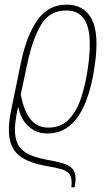

<svg xmlns="http://www.w3.org/2000/svg" viewBox="-20 -562 444 823"><path d="M266 -542Q341 -542 373.5 -479.5Q406 -417 386 -281Q374 -193 348.5 -127.5Q323 -62 282.5 -26Q242 10 182 10Q136 10 103 -19.5Q70 -49 59 -101H57Q39 -23 46 22Q53 67 86.5 89.5Q120 112 182 123Q235 132 263 143Q291 154 299.5 176.5Q308 199 300 241H286Q290 205 280 188Q270 171 244.5 163.5Q219 156 176 149Q113 138 74 113.5Q35 89 23 40.5Q11 -8 28 -91L70 -295Q94 -410 140.5 -476Q187 -542 266 -542ZM263 -517Q193 -517 156.5 -456.5Q120 -396 98 -293L69 -157Q82 -87 110.5 -51Q139 -15 187 -15Q241 -15 275 -50Q309 -85 328.5 -145Q348 -205 358 -279Q368 -352 363.5 -405Q359 -458 335 -487.5Q311 -517 263 -517Z"/></svg>

Font: Noto Serif ExtraCondensed Thin
Style: Italic
Weight: 100
Width: 2
Italic angle: -12°
Designer: Monotype Design Team
Foundry: Monotype Imaging Inc.
Version: Version 2.013